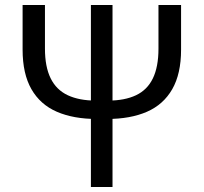

<svg xmlns="http://www.w3.org/2000/svg" viewBox="-20 -753 820 773"><path d="M370 -274Q276 -274 209 -303Q142 -332 106.5 -394Q71 -456 71 -553V-733H161V-557Q161 -484 184 -437.5Q207 -391 253 -369.5Q299 -348 366 -348H415Q482 -348 527.5 -369.5Q573 -391 595.5 -437.5Q618 -484 618 -557V-733H709V-553Q709 -456 673.5 -394Q638 -332 571.5 -303Q505 -274 411 -274ZM346 0V-733H433V0Z"/></svg>

Font: Farlight84_Sys_V01
Style: Regular
Weight: 400
Designer: Ryoko NISHIZUKA  (kana, bopomofo & ideographs); Paul D. Hunt (Latin, Greek & Cyrillic); Sandoll Communications , Soo-you
Foundry: Adobe
Version: Version 2.004;October 29, 2024;FontCreator 14.0.0.2814 64-bi